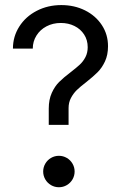

<svg xmlns="http://www.w3.org/2000/svg" viewBox="-20 -748 484 775"><path d="M265.1 -456.5Q288.6 -474.6 302.2 -487.3Q315.9 -500 325 -517.6Q334 -535.2 334 -557.6Q334 -586.4 319.6 -608.6Q305.2 -630.9 280.5 -643.1Q255.9 -655.3 225.6 -655.3Q193.4 -655.3 167.5 -641.6Q141.6 -627.9 127 -604.2Q112.3 -580.6 112.3 -551.8H32.2Q32.2 -600.6 57.9 -640.9Q83.5 -681.2 128.2 -704.3Q172.9 -727.5 227.5 -727.5Q280.3 -727.5 323.2 -706.1Q366.2 -684.6 391.1 -646.7Q416 -608.9 416 -561.5Q416 -526.4 403.8 -500.2Q391.6 -474.1 374 -456.5Q356.4 -439 328.1 -416.5Q303.7 -397.9 289.8 -384.3Q275.9 -370.6 266.4 -352.5Q256.8 -334.5 256.8 -311.5V-244.1H176.8V-309.6Q176.8 -346.2 189 -373Q201.2 -399.9 218.8 -417.2Q236.3 -434.6 265.1 -456.5ZM154.3 -55.7Q154.3 -72.8 162.8 -87.4Q171.4 -102.1 186 -110.6Q200.7 -119.1 217.8 -119.1Q234.9 -119.1 249.5 -110.6Q264.2 -102.1 272.7 -87.4Q281.2 -72.8 281.2 -55.7Q281.2 -38.6 272.7 -23.9Q264.2 -9.3 249.5 -0.7Q234.9 7.8 217.8 7.8Q200.7 7.8 186 -0.7Q171.4 -9.3 162.8 -23.9Q154.3 -38.6 154.3 -55.7Z"/></svg>

Font: Reddit Sans A
Style: Regular
Weight: 400
Designer: Stephen Hutchings
Foundry: Reddit
Version: Version 1.013